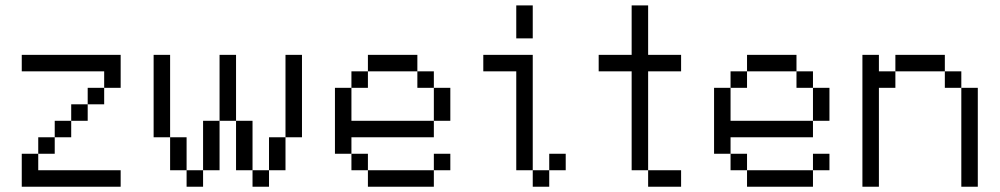

<svg xmlns="http://www.w3.org/2000/svg" viewBox="-20 -708 3790 728"><path d="M437.5 -375H375V-437.5H62.5V-500H437.5ZM62.5 -125H125V-62.5H437.5V0H62.5ZM125 -187.5H187.5V-125H125ZM187.5 -250H250V-187.5H187.5ZM250 -312.5H312.5V-250H250ZM312.5 -375H375V-312.5H312.5Z M562.5 -312.5H625V-250H562.5ZM625 -125H687.5V-62.5H625ZM687.5 -62.5H750V0H687.5ZM750 -125H812.5V-62.5H750ZM750 -187.5H812.5V-125H750ZM750 -250H812.5V-187.5H750ZM875 -250H937.5V-187.5H875ZM875 -187.5H937.5V-125H875ZM875 -125H937.5V-62.5H875ZM937.5 -62.5H1000V0H937.5ZM1000 -125H1062.5V-62.5H1000ZM1062.5 -312.5H1125V-250H1062.5ZM1000 -187.5H1062.5V-125H1000ZM1062.5 -250H1125V-187.5H1062.5ZM1062.5 -375H1125V-312.5H1062.5ZM1062.5 -437.5H1125V-375H1062.5ZM1062.5 -500H1125V-437.5H1062.5ZM625 -187.5H687.5V-125H625ZM562.5 -250H625V-187.5H562.5ZM562.5 -375H625V-312.5H562.5ZM562.5 -437.5H625V-375H562.5ZM562.5 -500H625V-437.5H562.5ZM812.5 -375H875V-312.5H812.5ZM812.5 -437.5H875V-375H812.5ZM812.5 -500H875V-437.5H812.5ZM812.5 -312.5H875V-250H812.5Z M1250 -375H1312.5V-312.5H1250ZM1250 -312.5H1312.5V-250H1250ZM1250 -250H1312.5V-187.5H1250ZM1250 -187.5H1312.5V-125H1250ZM1312.5 -125H1375V-62.5H1312.5ZM1375 -62.5H1437.5V0H1375ZM1437.5 -62.5H1500V0H1437.5ZM1500 -62.5H1562.5V0H1500ZM1312.5 -437.5H1375V-375H1312.5ZM1375 -500H1437.5V-437.5H1375ZM1437.5 -500H1500V-437.5H1437.5ZM1500 -500H1562.5V-437.5H1500ZM1562.5 -437.5H1625V-375H1562.5ZM1625 -375H1687.5V-312.5H1625ZM1625 -312.5H1687.5V-250H1625ZM1562.5 -250H1625V-187.5H1562.5ZM1500 -250H1562.5V-187.5H1500ZM1437.5 -250H1500V-187.5H1437.5ZM1375 -250H1437.5V-187.5H1375ZM1312.5 -250H1375V-187.5H1312.5ZM1625 -125H1687.5V-62.5H1625ZM1562.5 -62.5H1625V0H1562.5Z M2000 -562.5H1937.5V-687.5H2000ZM1812.5 -500H2000V-62.5H1937.5V-437.5H1812.5ZM2000 -62.5H2062.5V0H2000ZM2062.5 -125H2125V-62.5H2062.5Z M2437.5 -500H2562.5V-437.5H2437.5V-62.5H2375V-437.5H2250V-500H2375V-687.5H2437.5ZM2437.5 -62.5H2562.5V0H2437.5Z M2687.5 -375H2750V-312.5H2687.5ZM2687.5 -312.5H2750V-250H2687.5ZM2687.5 -250H2750V-187.5H2687.5ZM2687.5 -187.5H2750V-125H2687.5ZM2750 -125H2812.5V-62.5H2750ZM2812.5 -62.5H2875V0H2812.5ZM2875 -62.5H2937.5V0H2875ZM2937.5 -62.5H3000V0H2937.5ZM2750 -437.5H2812.5V-375H2750ZM2812.5 -500H2875V-437.5H2812.5ZM2875 -500H2937.5V-437.5H2875ZM2937.5 -500H3000V-437.5H2937.5ZM3000 -437.5H3062.5V-375H3000ZM3062.5 -375H3125V-312.5H3062.5ZM3062.5 -312.5H3125V-250H3062.5ZM3000 -250H3062.5V-187.5H3000ZM2937.5 -250H3000V-187.5H2937.5ZM2875 -250H2937.5V-187.5H2875ZM2812.5 -250H2875V-187.5H2812.5ZM2750 -250H2812.5V-187.5H2750ZM3062.5 -125H3125V-62.5H3062.5ZM3000 -62.5H3062.5V0H3000Z M3250 -500H3312.5V-437.5H3250ZM3250 -437.5H3312.5V-375H3250ZM3250 -375H3312.5V-312.5H3250ZM3250 -312.5H3312.5V-250H3250ZM3250 -250H3312.5V-187.5H3250ZM3250 -187.5H3312.5V-125H3250ZM3250 -125H3312.5V-62.5H3250ZM3250 -62.5H3312.5V0H3250ZM3312.5 -437.5H3375V-375H3312.5ZM3375 -500H3437.5V-437.5H3375ZM3437.5 -500H3500V-437.5H3437.5ZM3500 -500H3562.5V-437.5H3500ZM3562.5 -437.5H3625V-375H3562.5ZM3625 -375H3687.5V-312.5H3625ZM3625 -312.5H3687.5V-250H3625ZM3625 -250H3687.5V-187.5H3625ZM3625 -187.5H3687.5V-125H3625ZM3625 -125H3687.5V-62.5H3625ZM3625 -62.5H3687.5V0H3625Z"/></svg>

Font: ChillBitmapSE 16px
Style: Regular
Weight: 400
Designer: Designed by Warren2060
Foundry: ChillType
Version: Version 1.000